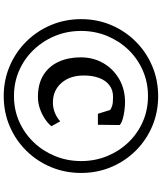

<svg xmlns="http://www.w3.org/2000/svg" viewBox="63 -1018 891 1058"><g transform="rotate(90 509.0 -488.5)"><path d="M85 -489.5Q85 -578.5 117.8 -655.5Q150.5 -732.5 208.8 -790.8Q267 -849 344 -881.5Q421 -914 509 -914Q598 -914 674.8 -881.5Q751.5 -849 809.5 -790.8Q867.5 -732.5 900 -655.5Q932.5 -578.5 932.5 -489.5Q932.5 -400.5 900 -323Q867.5 -245.5 809.5 -187Q751.5 -128.5 674.8 -95.8Q598 -63 509 -63Q421 -63 344 -95.8Q267 -128.5 208.8 -187Q150.5 -245.5 117.8 -323Q85 -400.5 85 -489.5ZM150 -489.5Q150 -412.5 177.5 -345.8Q205 -279 253.8 -228Q302.5 -177 367.8 -148.2Q433 -119.5 509 -119.5Q585 -119.5 650 -148.5Q715 -177.5 763.8 -228.5Q812.5 -279.5 839.8 -346.5Q867 -413.5 867 -489.5Q867 -566 839.8 -632.8Q812.5 -699.5 763.8 -750.2Q715 -801 650 -829.5Q585 -858 509 -858Q433 -858 367.5 -829.2Q302 -800.5 253.2 -749.5Q204.5 -698.5 177.2 -631.8Q150 -565 150 -489.5ZM513.5 -251.5Q441 -251.5 392.5 -282Q344 -312.5 319.8 -365.8Q295.5 -419 295.5 -487Q295.5 -556.5 327.2 -611.5Q359 -666.5 414.8 -699Q470.5 -731.5 543 -731.5Q564.5 -731.5 590.2 -728Q616 -724.5 637.5 -718Q659 -711.5 668.5 -702L667 -582H606.5L585.5 -649.5Q577 -656 561.5 -660.8Q546 -665.5 513.5 -665.5Q475.5 -665.5 449 -645.2Q422.5 -625 409 -588.5Q395.5 -552 395.5 -504.5Q395.5 -427.5 436.8 -380.8Q478 -334 544.5 -334Q575 -334 602.5 -345.5Q630 -357 648 -374.5L675 -326Q661.5 -308.5 636.8 -291.5Q612 -274.5 580.2 -263Q548.5 -251.5 513.5 -251.5Z"/></g></svg>

Font: Merriweather 24pt SemiCondensed
Style: Bold
Weight: 700
Width: 4
Designer: Eben Sorkin
Foundry: Eben Sorkin
Version: Version 2.100